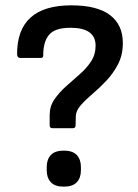

<svg xmlns="http://www.w3.org/2000/svg" viewBox="-20 -687 518 719"><path d="M177 -207Q166 -207 166 -217V-256Q166 -289 183.5 -314.5Q201 -340 226.5 -363Q252 -386 278 -408.5Q304 -431 321 -457Q338 -483 338 -516Q338 -583 244 -583Q186 -583 164 -557Q142 -531 142 -482Q143 -470 133 -470H56Q45 -470 44 -483Q43 -667 247 -667Q344 -667 392 -630.5Q440 -594 440 -526Q440 -481 422 -446.5Q404 -412 378.5 -385Q353 -358 326.5 -335.5Q300 -313 282.5 -293Q265 -273 264 -253L263 -217Q263 -207 253 -207ZM219 12Q186 12 170.5 -4.5Q155 -21 155 -49V-62Q155 -90 170.5 -106.5Q186 -123 219 -123Q252 -123 267.5 -106.5Q283 -90 283 -62V-49Q283 -21 267.5 -4.5Q252 12 219 12Z"/></svg>

Font: Sofia Sans SemiBold
Style: Regular
Weight: 600
Designer: Botio Nikoltchev, Ani Petrova
Foundry: lettersoup
Version: Version 4.101; ttfautohint (v1.8.4.7-5d5b)